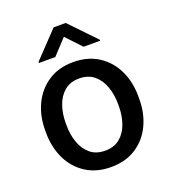

<svg xmlns="http://www.w3.org/2000/svg" viewBox="-135 -832 839 942"><g transform="rotate(-20 284.5 -360.5)"><path d="M41 -269.5Q41 -346.2 70.3 -406.7Q99.6 -467.3 154.1 -502.7Q208.5 -538.1 283.7 -538.1Q360.4 -538.1 415 -502.7Q469.7 -467.3 498.8 -406.7Q527.8 -346.2 527.8 -269.5V-258.3Q527.8 -182.1 498.8 -121.3Q469.7 -60.5 415.3 -25.4Q360.8 9.8 284.7 9.8Q209 9.8 154.3 -25.4Q99.6 -60.5 70.3 -121.3Q41 -182.1 41 -258.3ZM147.9 -258.3Q147.9 -209 162.6 -167.5Q177.2 -126 207.5 -100.8Q237.8 -75.7 284.7 -75.7Q331.5 -75.7 361.8 -100.8Q392.1 -126 406.7 -167.5Q421.4 -209 421.4 -258.3V-269.5Q421.4 -318.4 406.7 -360.1Q392.1 -401.9 361.6 -427.2Q331.1 -452.6 283.7 -452.6Q237.8 -452.6 207.3 -427.2Q176.8 -401.9 162.4 -360.1Q147.9 -318.4 147.9 -269.5ZM444.8 -596.7V-591.3H358.4L284.2 -670.4L210.9 -591.3H125.5V-597.2L252.9 -731H315.9Z"/></g></svg>

Font: Heebo Medium
Style: Regular
Weight: 500
Designer: Oded Ezer
Foundry: Ezer Type House
Version: Version 3.100